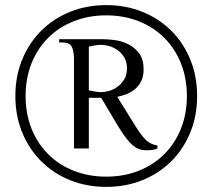

<svg xmlns="http://www.w3.org/2000/svg" viewBox="-20 -705 830 750"><path d="M395 -685Q472 -685 537 -658.5Q602 -632 649.5 -584.5Q697 -537 723.5 -472Q750 -407 750 -330Q750 -253 723.5 -188Q697 -123 649.5 -75.5Q602 -28 537 -1.5Q472 25 395 25Q318 25 253 -1.5Q188 -28 140.5 -75.5Q93 -123 66.5 -188Q40 -253 40 -330Q40 -407 66.5 -472Q93 -537 140.5 -584.5Q188 -632 253 -658.5Q318 -685 395 -685ZM395 -15Q464 -15 522 -38Q580 -61 622 -103Q664 -145 687 -203Q710 -261 710 -330Q710 -399 687 -457Q664 -515 622 -557Q580 -599 522 -622Q464 -645 395 -645Q326 -645 268 -622Q210 -599 168 -557Q126 -515 103 -457Q80 -399 80 -330Q80 -261 103 -203Q126 -145 168 -103Q210 -61 268 -38Q326 -15 395 -15ZM376 -345Q389 -345 406.5 -350Q424 -355 439.5 -366.5Q455 -378 465.5 -395.5Q476 -413 476 -438Q476 -463 465.5 -480.5Q455 -498 439.5 -509Q424 -520 406.5 -525Q389 -530 376 -530Q364 -530 350.5 -527.5Q337 -525 327 -523V-352Q337 -350 350.5 -347.5Q364 -345 376 -345ZM375 -323H327V-125H269V-474Q269 -503 261 -521Q253 -539 224 -539H211V-552H379Q400 -552 427.5 -548.5Q455 -545 480.5 -532.5Q506 -520 523.5 -496.5Q541 -473 541 -434Q541 -407 531.5 -388Q522 -369 507 -356.5Q492 -344 473.5 -337Q455 -330 438 -327L510 -211Q535 -171 553 -155.5Q571 -140 595 -137V-125Q584 -118 553 -118Q537 -118 524 -122.5Q511 -127 498 -138Q485 -149 471.5 -167Q458 -185 442 -211Z"/></svg>

Font: Philosopher
Style: Regular
Weight: 400
Designer: Jovanny Lemonad
Foundry: Jovanny Lemonad
Version: Version 1.000